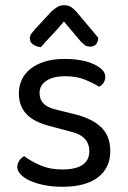

<svg xmlns="http://www.w3.org/2000/svg" viewBox="-20 -700 487 733"><path d="M218 13Q180 13 148 6.5Q116 0 93.5 -10.5Q71 -21 58.5 -34.5Q46 -48 46 -62Q46 -74 52.5 -85Q59 -96 72 -104Q99 -84 135 -68.5Q171 -53 217 -53Q321 -53 321 -123Q321 -180 252 -197L169 -219Q108 -235 80 -265.5Q52 -296 52 -344Q52 -370 62.5 -394Q73 -418 95 -436Q117 -454 149.5 -464.5Q182 -475 226 -475Q296 -475 339 -454.5Q382 -434 382 -407Q382 -394 375.5 -384Q369 -374 358 -369Q340 -381 307 -395Q274 -409 229 -409Q184 -409 157.5 -392Q131 -375 131 -344Q131 -321 146 -305Q161 -289 196 -281L265 -264Q333 -247 367 -213.5Q401 -180 401 -123Q401 -59 354 -23Q307 13 218 13ZM224 -618Q201 -590 178.5 -566.5Q156 -543 136 -520Q118 -522 106 -530.5Q94 -539 94 -553Q94 -564 100 -572Q106 -580 116 -591L177 -657Q190 -668 200 -674Q210 -680 224 -680Q240 -680 250 -674Q260 -668 271 -656L355 -556Q355 -542 347.5 -532Q340 -522 324 -522Q312 -522 304.5 -527.5Q297 -533 289 -541Z"/></svg>

Font: Baloo 2 Latin
Style: Regular
Weight: 400
Designer: Sarang Kulkarni and Ek Type
Foundry: Ek Type
Version: Version 1.001